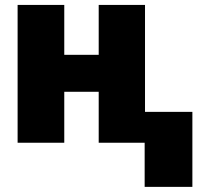

<svg xmlns="http://www.w3.org/2000/svg" viewBox="-20 -565 801 760"><path d="M741.5 174.7H552.6V0H370.7V-201.7H234.4V0H49.7V-545.5H234.4V-348H370.7V-545.5H554V-122.2H741.5Z"/></svg>

Font: Linik Sans Black
Style: Regular
Weight: 900
Designer: Fonts by Rasmus Andersson / Changes by Cristiano Sobral with parts from Marc Monis
Foundry: rsms
Version: Version 3.020; ttfautohint (v1.6)